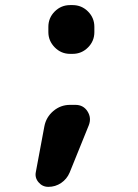

<svg xmlns="http://www.w3.org/2000/svg" viewBox="-20 -600 540 750"><path d="M274.4 -190.4Q305.7 -190.4 321.8 -165Q337.9 -139.6 327.1 -111.3L252 74.2Q241.2 99.6 218.8 114.7Q196.3 129.9 168.9 129.9Q145.5 129.9 130.4 111.8Q115.2 93.8 120.1 71.3L153.3 -106.4Q160.2 -142.6 188.5 -166.5Q216.8 -190.4 253.9 -190.4ZM263.7 -580.1Q298.8 -580.1 323.7 -555.2Q348.6 -530.3 348.6 -495.1V-474.6Q348.6 -439.5 323.7 -414.6Q298.8 -389.6 263.7 -389.6H253.9Q218.8 -389.6 193.8 -415Q168.9 -440.4 168.9 -474.6V-495.1Q168.9 -530.3 193.8 -555.2Q218.8 -580.1 253.9 -580.1Z"/></svg>

Font: Rounded-X Mgen+ 2m bold
Style: Bold
Weight: 700
Designer: [Source Han Sans]
Ryoko NISHIZUKA  (kana & ideographs); Paul D. Hunt (Latin, Greek & Cyrillic); Wenlong ZHANG  (bopomofo
Version: Version 1.059.20150602